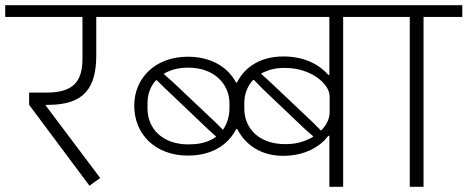

<svg xmlns="http://www.w3.org/2000/svg" viewBox="-40 -718 1797 738"><path d="M304 -4 345 -34 136 -312V-315H146C283 -315 330 -380 330 -505V-653H457V-698H-20V-653H277V-493C277 -403 241 -362 137 -362H72V-315Z M394 -653H1226V-430H1222C1192 -465 1136 -501 1049 -501C962 -501 901 -461 871 -401H867C835 -462 769 -500 682 -500C557 -500 476 -418 476 -312C476 -201 558 -120 682 -120C771 -120 835 -158 868 -222H872C904 -159 966 -119 1048 -119C1135 -119 1193 -157 1222 -196H1226V0H1279V-653H1427V-698H394ZM788 -248 623 -404 589 -434C593 -436 596 -438 600 -440C624 -452 651 -458 684 -458C784 -458 842 -394 842 -321V-302C842 -269 832 -241 817 -219ZM1193 -217 1160 -250 995 -406 964 -434V-435C967 -437 970 -439 973 -440C997 -451 1021 -457 1055 -457C1154 -457 1227 -397 1227 -347V-286C1227 -262 1215 -237 1195 -217ZM684 -163C586 -163 527 -222 527 -301V-322C527 -359 540 -389 561 -411L597 -376L761 -220L791 -193C786 -189 780 -185 774 -182C747 -168 718 -163 684 -163ZM1056 -164C958 -164 899 -222 899 -301V-322C899 -358 912 -388 933 -411H936L969 -377L1133 -221L1164 -194V-193C1160 -190 1155 -187 1150 -185C1124 -172 1096 -164 1056 -164Z M1535 0H1588V-653H1737V-698H1387V-653H1535Z"/></svg>

Font: IBM Plex Devanagari Light
Style: Regular
Weight: 300
Designer: Mike Abbink, Paul van der Laan, Pieter van Rosmalen, Erin McLaughlin
Foundry: Bold Monday
Version: Version 1.0